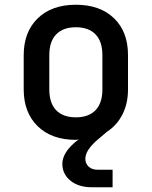

<svg xmlns="http://www.w3.org/2000/svg" viewBox="-20 -580 640 810"><path d="M368 210Q311 210 277 182Q243 154 243 111Q243 87 259 61.5Q275 36 313 7Q306 10 300 10Q198 10 139 -47.5Q80 -105 80 -203V-347Q80 -445 139 -502.5Q198 -560 300 -560Q402 -560 461 -503Q520 -446 520 -348V-203Q520 -143 496.5 -97Q473 -51 431 -24L397 5Q340 52 340 90Q340 110 354 123Q368 136 392 136H455V210ZM300 -85Q354 -85 383 -115Q412 -145 412 -203V-347Q412 -405 383 -435Q354 -465 300 -465Q246 -465 217 -435Q188 -405 188 -347V-203Q188 -145 217 -115Q246 -85 300 -85Z"/></svg>

Font: JetBrains Mono SemiBold
Style: Regular
Weight: 472
Monospace: yes
Designer: Philipp Nurullin, Konstantin Bulenkov
Foundry: JetBrains
Version: Version 2.305; ttfautohint (v1.8.4.7-5d5b)